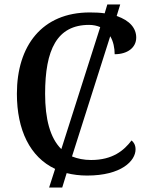

<svg xmlns="http://www.w3.org/2000/svg" viewBox="-20 -780 669 864"><path d="M201 64H260L280 -1C308 6 339 10 372 10C526 10 590 -56 590 -108C590 -127 582 -140 572 -148C538 -103 487 -60 390 -60C357 -60 329 -66 304 -76L476 -617C490 -594 496 -564 496 -536C554 -536 593 -566 593 -611C593 -653 564 -688 505 -708L521 -760H463L451 -720C431 -723 408 -724 384 -724C169 -724 56 -574 56 -358C56 -195 115 -73 228 -20ZM183 -358C183 -556 236 -668 381 -668C400 -668 417 -664 431 -658L256 -109C205 -159 183 -246 183 -358Z"/></svg>

Font: Noto Serif Medium
Style: Regular
Weight: 500
Designer: Monotype Design Team
Foundry: Monotype Imaging Inc.
Version: Version 2.013